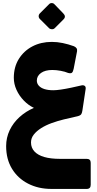

<svg xmlns="http://www.w3.org/2000/svg" viewBox="-20 -846 635 1251"><path d="M315 385Q230 385 163 350.5Q96 316 58 253.5Q20 191 20 106Q20 51 43 2.5Q66 -46 107.5 -83.5Q149 -121 201 -143Q165 -160 135 -191Q105 -222 87.5 -260.5Q70 -299 70 -339Q70 -410 103 -462.5Q136 -515 191.5 -544Q247 -573 318 -573Q353 -573 389 -565.5Q425 -558 461 -545Q473 -540 478.5 -532Q484 -524 482 -512L460 -398Q456 -378 448.5 -372Q441 -366 423 -371Q405 -379 376 -384.5Q347 -390 321 -390Q274 -390 247 -370.5Q220 -351 220 -321Q220 -302 233 -287.5Q246 -273 270 -265.5Q294 -258 327 -258Q347 -258 377.5 -262.5Q408 -267 443.5 -274.5Q479 -282 513 -290Q525 -292 532.5 -286Q540 -280 538 -266L517 -127Q515 -112 510 -103Q505 -94 487 -89L396 -68Q355 -58 316.5 -44Q278 -30 248 -11Q218 8 200 31Q182 54 182 82Q182 117 204.5 141Q227 165 268.5 177Q310 189 370 189H545Q571 189 571 215V358Q571 385 545 385ZM336 -662Q329 -655 317.5 -655.5Q306 -656 299 -663L240 -722Q232 -730 232 -740.5Q232 -751 240 -759L299 -818Q306 -826 317 -826Q328 -826 335 -818L392 -759Q412 -739 395 -721Z"/></svg>

Font: Rubik ExtraBold
Style: Italic
Weight: 800
Italic angle: -12°
Designer: Hubert and Fischer
Foundry: Hubert and Fischer
Version: Version 2.300;gftools[0.9.30]